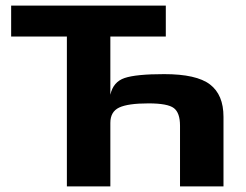

<svg xmlns="http://www.w3.org/2000/svg" viewBox="-20 -669 884 689"><path d="M782 0V-250C782 -302.7 765.8 -341.3 733.5 -366C701.2 -390.7 646.3 -403 569 -403C501.7 -403 454.3 -398.3 427 -389C399.7 -379.7 382.7 -359.7 376 -329V-538H575V-649H20V-538H220V0H376V-228C376 -254.7 386.5 -273 407.5 -283C428.5 -293 463.7 -298 513 -298C559 -298 589.3 -292.3 604 -281C618.7 -269.7 626 -248.7 626 -218V0Z"/></svg>

Font: Play
Style: Bold
Weight: 700
Designer: Jonas Hecksher
Foundry: Jonas Hecksher, Playtypeª, e-types AS
Version: Version 1.002